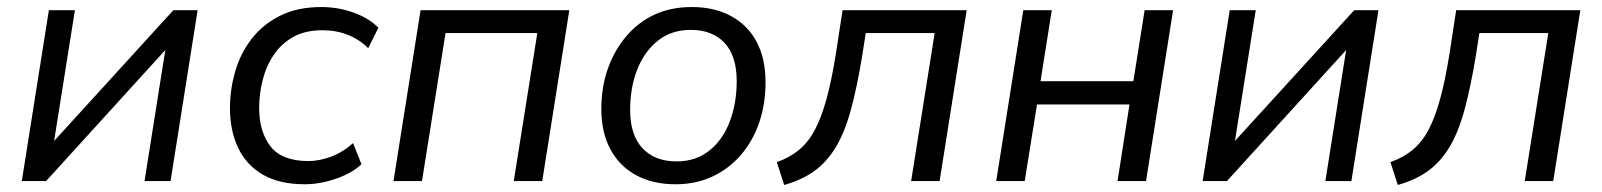

<svg xmlns="http://www.w3.org/2000/svg" viewBox="-20 -515 4556 546"><path d="M42 0 119 -486H193L128 -77H100L473 -486H542L465 0H391L456 -410H484L111 0Z M847 9Q775 9 728 -18Q681 -45 657.5 -94Q634 -143 634 -207Q634 -261 649 -312.5Q664 -364 696 -405Q728 -446 777 -470.5Q826 -495 894 -495Q942 -495 986 -479Q1030 -463 1056 -436L1027 -378Q1002 -403 969 -416Q936 -429 897 -429Q848 -429 814 -410Q780 -391 758.5 -359Q737 -327 727 -287.5Q717 -248 717 -208Q717 -140 749.5 -98.5Q782 -57 857 -57Q888 -57 921.5 -69.5Q955 -82 984 -108L1008 -48Q989 -30 962 -17.5Q935 -5 905.5 2Q876 9 847 9Z M1099 0 1176 -486H1599L1522 0H1441L1508 -421H1247L1180 0Z M1901 9Q1836 9 1788.5 -17Q1741 -43 1715.5 -91Q1690 -139 1690 -205Q1690 -267 1708.5 -319.5Q1727 -372 1761 -412Q1795 -452 1841.5 -473.5Q1888 -495 1947 -495Q2012 -495 2059.5 -469Q2107 -443 2132 -395.5Q2157 -348 2157 -281Q2157 -219 2139 -166.5Q2121 -114 2087 -74.5Q2053 -35 2006 -13Q1959 9 1901 9ZM1904 -56Q1959 -56 1997.5 -87Q2036 -118 2055.5 -170Q2075 -222 2075 -284Q2075 -356 2040.5 -393Q2006 -430 1944 -430Q1889 -430 1850.5 -399Q1812 -368 1792 -317Q1772 -266 1772 -202Q1772 -131 1807 -93.5Q1842 -56 1904 -56Z M2210 11 2189 -54Q2226 -67 2252.5 -89Q2279 -111 2297.5 -146Q2316 -181 2330.5 -234Q2345 -287 2357 -362L2376 -486H2729L2652 0H2571L2638 -421H2442L2432 -357Q2417 -266 2399.5 -202Q2382 -138 2356.5 -96Q2331 -54 2295.5 -28.5Q2260 -3 2210 11Z M2813 0 2890 -486H2971L2939 -284H3203L3235 -486H3316L3239 0H3158L3192 -218H2929L2894 0Z M3400 0 3477 -486H3551L3486 -77H3458L3831 -486H3900L3823 0H3749L3814 -410H3842L3469 0Z M3955 11 3934 -54Q3971 -67 3997.5 -89Q4024 -111 4042.5 -146Q4061 -181 4075.5 -234Q4090 -287 4102 -362L4121 -486H4474L4397 0H4316L4383 -421H4187L4177 -357Q4162 -266 4144.5 -202Q4127 -138 4101.5 -96Q4076 -54 4040.5 -28.5Q4005 -3 3955 11Z"/></svg>

Font: Nunito Sans 12pt
Style: Italic
Weight: 400
Italic angle: -9°
Designer: Vernon Adams
Foundry: Vernon Adams
Version: Version 3.101;gftools[0.9.27]